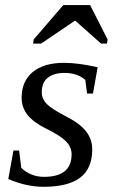

<svg xmlns="http://www.w3.org/2000/svg" viewBox="-20 -715 437 745"><path d="M337.9 -134.8Q337.9 -61 291 -25.6Q244.1 9.8 148.9 9.8Q81.5 9.8 12.2 -20.5L32.2 -130.9H54.2L62.5 -64Q75.2 -50.3 98.4 -39.6Q121.6 -28.8 150.9 -28.8Q257.8 -28.8 257.8 -116.2Q257.8 -145 235.1 -167.5Q212.4 -189.9 161.1 -214.8Q111.8 -238.8 87.9 -267.8Q64 -296.9 64 -335.9Q64 -400.4 107.4 -435.8Q150.9 -471.2 228 -471.2Q283.2 -471.2 358.9 -454.1L340.8 -352.1H317.9L311 -404.8Q280.3 -432.1 230 -432.1Q189.9 -432.1 166 -413.8Q142.1 -395.5 142.1 -356.9Q142.1 -330.6 162.6 -310.5Q183.1 -290.5 240.2 -261.2Q291 -234.9 314.5 -204.6Q337.9 -174.3 337.9 -134.8ZM108.4 -545.9 110.8 -562 225.6 -695.3H329.6L397.5 -562L395 -545.9H372.1L271.5 -635.3L139.6 -545.9Z"/></svg>

Font: Liberation Serif
Style: Italic
Weight: 400
Italic angle: -16.333°
Designer: Steve Matteson
Foundry: Ascender Corporation
Version: Version 2.1.5